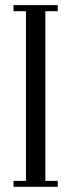

<svg xmlns="http://www.w3.org/2000/svg" viewBox="-20 -720 275 740"><path d="M32.2 0V-22.9H80.1V-676.8H32.2V-700.2H202.6V-676.8H154.8V-22.9H202.6V0Z"/></svg>

Font: Imbue
Style: Regular
Weight: 400
Designer: Tyler Finck
Foundry: Etcetera Type Company
Version: Version 0.910